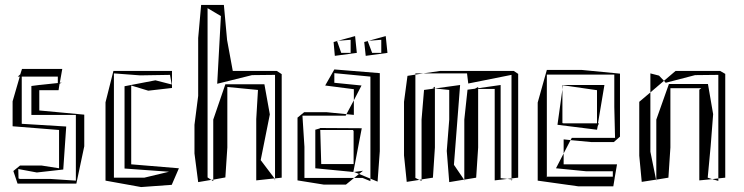

<svg xmlns="http://www.w3.org/2000/svg" viewBox="-20 -734 3012 777"><path d="M34 -42 51 9H289L321 -142V-270L139 -287V-369H217L221 -395L230 -400L222 -399L232 -455H69L62 -433L52 -424H60L31 -324V-223L219 -208V-53L149 -64H61ZM54 -49V-50L129 -36L236 -48L248 -222L68 -233V-424H214V-398L139 -390V-391L138 -390L107 -386V-269H287V-3L182 -10H60L55 -12Z M676 -447H439L407 -320V-3L551 23L675 14L704 -53L511 -69V-388L580 -367L676 -378ZM668 -431 675 -392 609 -409 484 -385V-52L664 -39L564 -15H441V-437L547 -429Z M1100 -447H922L899 -572L886 -714H794L782 -580V-346L767 -229V-113L782 3L835 -6L820 -16V-701L874 -669L859 -395L1000 -430L1091 -431H1093V-12L1120 -15V-434ZM1072 -271 1050 -393H892L843 -250V-7L892 -16L900 -137V-382L1024 -370L1017 -252V-4L1091 -12L1035 -86ZM835 -6 843 -7V-1ZM1091 -12H1093V-3Z M1276 -216 1273 -214 1256 -209V-53L1410 -38L1444 -215L1276 -216ZM1443 -388 1333 -399V-438L1479 -424V-11L1508 1L1517 -122V-438L1333 -453L1296 -388L1412 -373V-328ZM1408 -208 1411 -204V-70H1280L1276 -208ZM1184 -258V-4L1290 13H1380L1413 -14H1212V-140L1204 -265V-266H1379L1382 -272L1301 -280H1211ZM1382 -272 1412 -328V-269ZM1447 -14H1413L1433 -30L1479 -11V-1ZM1449 -43 1413 -38 1433 -30ZM1330 -564 1335 -508 1424 -520 1417 -588 1348 -569 1399 -573V-520H1361L1344 -568ZM1343 -569H1348L1344 -568ZM1454 -564 1460 -508 1548 -520 1541 -588 1472 -569 1523 -573V-520H1486L1468 -568ZM1468 -569H1472L1468 -568Z M1842 -390 1740 -376V-383L1730 -377L1740 -376L1696 -370L1686 -250V-8L1732 -15L1740 -137V-376L1798 -370V-250L1788 -123L1798 3L1858 -7L1817 -67ZM2006 -390 1915 -377V-382L1902 -375L1872 -371L1859 -250V-7L1907 -15L1915 -137V-374H1982V-4L2033 -10L2006 -13ZM2059 -447H1762L1693 -437H1870L1875 -396L2050 -431V-12L2077 -15V-435ZM1661 -432 1629 -427 1615 -322V-105L1626 2L1677 -6L1661 -14ZM1661 -437H1693L1661 -432ZM2033 -10 2050 -12V-8ZM1677 -6 1686 -8V-2ZM2054 -7 2050 -8V-3ZM1858 -7H1859V-1Z M2489 -181V-436L2334 -451H2193L2156 -319V-3L2320 20H2462L2467 -10L2468 -11H2467L2477 -69H2261V-113L2230 -53L2351 -41H2460V-19H2194L2193 -15V-432H2466V-301L2469 -176H2294L2289 -167L2374 -159H2464ZM2256 -236V-372L2236 -229L2396 -209L2399 -224L2404 -235H2400L2426 -390H2258V-389L2396 -369V-235H2260ZM2261 -170 2289 -167 2261 -113ZM2256 -389H2258L2256 -372Z M2856 -143 2866 -272 2845 -394H2687L2636 -250V-7L2685 -15L2693 -137V-377H2818L2810 -371V-377V-4L2862 -9L2844 -15ZM2894 -447H2714L2667 -407L2674 -399L2793 -430L2885 -431H2887V-12L2915 -15V-435ZM2612 -360 2567 -322V-104L2577 2L2635 -7L2612 -120ZM2612 -437 2647 -428 2667 -407 2612 -360ZM2862 -9 2887 -12V-2ZM2635 -7H2636V-1Z"/></svg>

Font: Quebrada
Style: Regular
Weight: 400
Designer: deFharo
Foundry: deFharo
Version: Version 1.034 2012